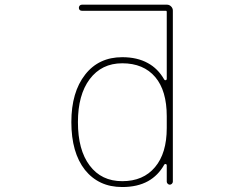

<svg xmlns="http://www.w3.org/2000/svg" viewBox="-20 -792 1040 800"><path d="M489.3 -12.7Q439.5 -12.7 400.9 -30.8Q362.3 -48.8 334 -84Q277.3 -156.2 277.3 -283.2Q277.3 -408.2 335 -481.4Q363.3 -517.6 401.9 -535.6Q440.4 -553.7 489.3 -553.7Q551.8 -553.7 595.7 -529.3Q637.7 -506.8 664.1 -460.9Q666 -457 669.9 -458H670.9Q674.8 -459 674.8 -463.9V-742.2Q674.8 -747.1 670.9 -747.1H321.3Q315.4 -747.1 312 -750.5Q308.6 -753.9 308.6 -759.3Q308.6 -764.6 312 -768.6Q315.4 -772.5 321.3 -772.5H675.8Q685.5 -772.5 692.9 -765.1Q700.2 -757.8 700.2 -748V-35.2Q700.2 -30.3 696.3 -26.4Q692.4 -22.5 687.5 -22.5Q682.6 -22.5 678.7 -26.4Q674.8 -30.3 674.8 -35.2V-102.5Q674.8 -107.4 670.9 -108.4H669.9Q666 -109.4 664.1 -105.5Q638.7 -60.5 596.7 -37.1Q552.7 -12.7 489.3 -12.7ZM489.3 -528.3Q403.3 -528.3 353.5 -461.9Q304.7 -396.5 304.7 -283.2Q304.7 -167 353.5 -102.5Q402.3 -37.1 489.3 -37.1Q577.1 -37.1 626 -95.7Q674.8 -153.3 674.8 -258.8V-307.6Q674.8 -414.1 627 -470.7Q578.1 -528.3 489.3 -528.3Z"/></svg>

Font: Rounded-X Mgen+ 2m thin
Style: Regular
Weight: 100
Designer: [Source Han Sans]
Ryoko NISHIZUKA  (kana & ideographs); Paul D. Hunt (Latin, Greek & Cyrillic); Wenlong ZHANG  (bopomofo
Version: Version 1.059.20150602